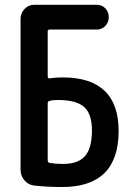

<svg xmlns="http://www.w3.org/2000/svg" viewBox="-20 -750 540 780"><path d="M173.8 -329.1V-98.6Q173.8 -89.8 182.6 -87.9Q206.1 -84 236.3 -84Q296.9 -84 325.2 -115.7Q353.5 -147.5 353.5 -220.7Q353.5 -287.1 321.8 -315.4Q290 -343.8 214.8 -343.8Q193.4 -343.8 180.7 -339.8Q173.8 -338.9 173.8 -329.1ZM119.1 3.9Q94.7 1 79.1 -17.6Q63.5 -36.1 63.5 -60.5V-672.9Q63.5 -696.3 79.6 -713.4Q95.7 -730.5 119.1 -730.5H373Q394.5 -730.5 408.2 -715.8Q421.9 -701.2 421.9 -680.2Q421.9 -659.2 407.7 -644.5Q393.6 -629.9 373 -629.9H181.6Q173.8 -629.9 173.8 -622.1V-439.5Q173.8 -436.5 175.8 -433.6Q177.7 -430.7 180.7 -431.6Q204.1 -435.5 234.4 -435.5Q461.9 -435.5 461.9 -217.8Q461.9 9.8 232.4 9.8Q175.8 9.8 119.1 3.9Z"/></svg>

Font: Rounded Mgen+ 1m medium
Style: Regular
Weight: 500
Designer: [Source Han Sans]
Ryoko NISHIZUKA  (kana & ideographs); Paul D. Hunt (Latin, Greek & Cyrillic); Wenlong ZHANG  (bopomofo
Version: Version 1.059.20150602